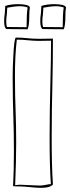

<svg xmlns="http://www.w3.org/2000/svg" viewBox="-29 -894 338 925"><path d="M-9 -792Q-9 -811 -6 -829Q-4 -851 -4 -859V-865Q5 -869 22.5 -871.5Q40 -874 57 -874Q108 -874 115 -859Q112 -840 112 -815Q112 -770 104 -753L5 -754H2Q-9 -760 -9 -792ZM165 -792Q165 -811 168 -829Q170 -851 170 -859V-865Q179 -869 196.5 -871.5Q214 -874 231 -874Q282 -874 289 -859Q286 -840 286 -815Q286 -770 278 -753L179 -754H176Q165 -760 165 -792ZM104 -858Q88 -864 66 -864Q43 -864 6 -857Q6 -848 4 -826Q1 -808 1 -790Q1 -773 5 -764L99 -763Q99 -827 104 -858ZM278 -858Q262 -864 240 -864Q217 -864 180 -857Q180 -848 178 -826Q175 -808 175 -790Q175 -773 179 -764L273 -763Q273 -827 278 -858ZM223 -468Q222 -427 221 -367Q220 -307 220 -227Q220 -94 226 -5Q217 4 203 7.5Q189 11 168 11Q148 11 110 7Q100 6 88.5 5Q77 4 65 4H51Q41 4 34 3Q38 -73 38 -167Q38 -255 35 -342Q34 -372 33 -416.5Q32 -461 32 -521Q32 -571 35 -622Q39 -705 47 -713Q75 -713 103 -710Q113 -709 127 -708Q141 -707 160 -707L222 -708H226Q226 -588 223 -468ZM213 -461Q217 -619 217 -698L159 -697Q147 -697 130.5 -698Q114 -699 106 -700Q79 -703 52 -703Q43 -627 43 -527Q43 -474 44 -433.5Q45 -393 46 -367Q49 -288 49 -207Q49 -117 44 -2Q58 -4 69 -4Q81 -4 113 -2Q147 0 164 0Q175 0 195 -4Q206 -7 216 -7Q210 -95 210 -226Q210 -304 211 -363Q212 -422 213 -461Z"/></svg>

Font: Londrina Outline
Style: Regular
Weight: 400
Designer: Marcelo Magalhaes
Foundry: Marcelo Magalhães
Version: Version 1.002